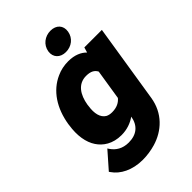

<svg xmlns="http://www.w3.org/2000/svg" viewBox="-275 -853 1169 1169"><g transform="rotate(-45 309.5 -269.0)"><path d="M68 -258C56 -180 67 -113 98 -67C126 -25 175 10 251 10C299 10 339 -5 372 -28C361 38 318 73 250 73C196 73 162 49 140 18L132 6L38 113L43 120C78 172 147 208 236 208C274 208 312 202 346 192C441 164 521 92 539 -23L619 -528H468L458 -494C433 -520 394 -538 339 -538C304 -538 270 -531 240 -517C147 -476 88 -385 69 -267ZM296 -666C289 -619 321 -587 369 -587C418 -587 458 -618 466 -666C474 -714 443 -746 394 -746C346 -746 304 -715 296 -666ZM234 -258 235 -268C247 -341 283 -398 353 -398C393 -398 414 -385 426 -362L395 -166C377 -144 350 -129 309 -129C292 -129 279 -132 268 -138C236 -157 225 -200 234 -258Z"/></g></svg>

Font: Asimov Pro
Style: UltObl
Weight: 900
Designer: Google
Version: Version 2.000980; 2014